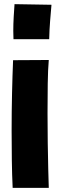

<svg xmlns="http://www.w3.org/2000/svg" viewBox="-20 -835 304 925"><path d="M45 -646Q45 -655 44.5 -664.5Q44 -674 44 -686Q44 -718 46 -754Q48 -790 50 -815L228 -812Q225 -778 221.5 -735Q218 -692 217 -646ZM41 70Q38 8 37 -62.5Q36 -133 36 -204Q36 -297 38 -385Q40 -473 43 -545L215 -546Q211 -500 210 -432.5Q209 -365 209 -291Q209 -218 210 -147Q211 -76 212.5 -18.5Q214 39 215 70Z"/></svg>

Font: Mochiy Pop One
Style: Regular
Weight: 400
Designer: FONTDASU
Foundry: FONTDASU / Google Inc. / Adobe
Version: Version 2.000